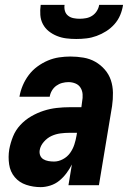

<svg xmlns="http://www.w3.org/2000/svg" viewBox="-20 -760 540 788"><path d="M147 8Q116 8 87.5 -1.5Q59 -11 40.5 -33Q22 -55 17.5 -85.5Q13 -116 18 -147Q23 -174 33.5 -200Q44 -226 63.5 -247Q83 -268 108 -282.5Q133 -297 159.5 -305.5Q186 -314 213 -317Q240 -320 266 -320H314L317 -343Q320 -358 319 -373Q318 -388 310.5 -400Q303 -412 289.5 -417.5Q276 -423 261 -423Q248 -423 235 -419.5Q222 -416 211 -408Q200 -400 193 -388Q186 -376 184 -363H60V-364Q64 -387 73.5 -409.5Q83 -432 98 -452Q113 -472 133.5 -487Q154 -502 176.5 -511.5Q199 -521 222.5 -524.5Q246 -528 269 -528Q296 -528 322.5 -523.5Q349 -519 371 -506.5Q393 -494 410 -474.5Q427 -455 435 -431Q443 -407 443.5 -380Q444 -353 440 -325L386 0H261L275 -85Q266 -67 253 -49.5Q240 -32 223.5 -18.5Q207 -5 186.5 1.5Q166 8 147 8ZM202 -97Q220 -97 238 -106.5Q256 -116 267.5 -132Q279 -148 285 -166.5Q291 -185 294 -203L296 -215H266Q247 -215 228 -212.5Q209 -210 191.5 -202Q174 -194 160 -178Q146 -162 143 -144Q141 -132 145 -122Q149 -112 158 -106.5Q167 -101 178.5 -99Q190 -97 202 -97ZM293 -600Q272 -600 252 -602.5Q232 -605 213.5 -612.5Q195 -620 180 -632Q165 -644 156 -661Q147 -678 145.5 -698.5Q144 -719 147 -740H245Q243 -727 246.5 -715Q250 -703 259.5 -695.5Q269 -688 281.5 -685.5Q294 -683 307 -683Q320 -683 333.5 -685.5Q347 -688 358.5 -695.5Q370 -703 377.5 -715Q385 -727 387 -740H485Q482 -719 473.5 -698.5Q465 -678 450 -661Q435 -644 416 -632Q397 -620 376.5 -612.5Q356 -605 335 -602.5Q314 -600 293 -600Z"/></svg>

Font: Iosevka Term Curly XBd Obl
Style: Regular
Weight: 800
Italic angle: -9°
Designer: Belleve Invis
Foundry: Belleve Invis
Version: Version 32.3.0